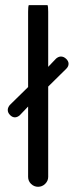

<svg xmlns="http://www.w3.org/2000/svg" viewBox="-20 -718 293 737"><path d="M90.3 -698.2Q87.9 -691.9 87.9 -672.9V-383.8L17.6 -314.9Q9.8 -305.2 9.8 -295.9Q9.8 -285.2 18.6 -276.4Q27.3 -267.6 37.1 -267.6Q46.4 -267.6 55.7 -275.4L87.9 -309.1V-39.1Q87.9 -23.4 99.1 -12.2Q110.8 -1 126 -1Q142.1 -1 153.6 -12.5Q165 -23.9 165 -39.1V-385.7L234.4 -454.1Q243.2 -462.9 243.2 -473.1Q243.2 -483.4 233.9 -492.2Q224.6 -501 213.9 -501Q204.6 -501 195.3 -493.2L165 -461.4V-672.9Q165 -691.9 162.6 -698.2Z"/></svg>

Font: YuPearl-Light
Style: Light
Weight: 300
Designer: Max Yao
Foundry: Max-Everyday
Version: Version 1.011; ttfautohint (v1.8.3)